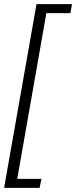

<svg xmlns="http://www.w3.org/2000/svg" viewBox="-33 -755 371 936"><path d="M-13 161 145 -735H318L310 -691H193L51 117H169L160 161Z"/></svg>

Font: Archivo ExtraCondensed ExtraLight
Style: Italic
Weight: 250
Width: 2
Italic angle: -10°
Designer: Hector Gatti
Foundry: Omnibus-Type
Version: Version 2.001